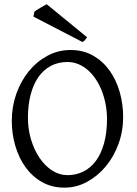

<svg xmlns="http://www.w3.org/2000/svg" viewBox="-20 -864 640 899"><path d="M481 -307.1Q481 -340.8 474.9 -373.8Q468.8 -406.7 457.5 -436.3Q446.3 -465.8 429.9 -491Q413.6 -516.1 393.1 -534.4Q372.6 -552.7 348.1 -563.2Q323.7 -573.7 295.9 -573.7Q252.4 -573.7 218 -555.4Q183.6 -537.1 159.9 -503.2Q136.2 -469.2 123.5 -420.9Q110.8 -372.6 110.8 -313Q110.8 -258.3 125.7 -209.5Q140.6 -160.6 165.8 -123.8Q190.9 -86.9 224.6 -65.4Q258.3 -43.9 295.9 -43.9Q336.4 -43.9 370.4 -60.8Q404.3 -77.6 429 -110.8Q453.6 -144 467.3 -193.4Q481 -242.7 481 -307.1ZM556.6 -315.9Q556.6 -249.5 534.7 -189.7Q512.7 -129.9 474.9 -84.5Q437 -39.1 387.2 -12.2Q337.4 14.6 281.7 14.6Q223.1 14.6 177.2 -11.2Q131.3 -37.1 99.9 -80.6Q68.4 -124 51.8 -180.7Q35.2 -237.3 35.2 -298.8Q35.2 -365.2 56.6 -425.3Q78.1 -485.4 115.2 -530.8Q152.3 -576.2 202.4 -603Q252.4 -629.9 310.1 -629.9Q370.6 -629.9 416.5 -603.3Q462.4 -576.7 493.7 -532.7Q524.9 -488.8 540.8 -432.1Q556.6 -375.5 556.6 -315.9ZM387.7 -689.5Q380.9 -680.2 377.2 -675.5Q373.5 -670.9 365.7 -667.5L136.7 -786.1L140.6 -808.1Q144 -812 151.6 -816.9Q159.2 -821.8 168 -826.9Q176.8 -832 185.1 -836.7Q193.4 -841.3 198.7 -844.2Z"/></svg>

Font: Gentium Unicode
Style: Regular
Weight: 400
Version: Version 1.009